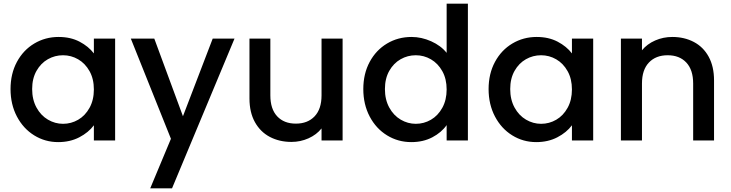

<svg xmlns="http://www.w3.org/2000/svg" viewBox="-20 -760 3954 1039"><path d="M37 -278Q37 -361 71.5 -425Q106 -489 165.5 -524.5Q225 -560 297 -560Q362 -560 410.5 -534.5Q459 -509 488 -471V-551H603V0H488V-82Q459 -43 409 -17Q359 9 295 9Q224 9 165 -27.5Q106 -64 71.5 -129.5Q37 -195 37 -278ZM488 -276Q488 -333 464.5 -375Q441 -417 403 -439Q365 -461 321 -461Q277 -461 239 -439.5Q201 -418 177.5 -376.5Q154 -335 154 -278Q154 -221 177.5 -178Q201 -135 239.5 -112.5Q278 -90 321 -90Q365 -90 403 -112Q441 -134 464.5 -176.5Q488 -219 488 -276Z M1249 -551 911 259H793L905 -9L688 -551H815L970 -131L1131 -551Z M1834 -551V0H1720V-65Q1693 -31 1649.5 -11.5Q1606 8 1557 8Q1492 8 1440.5 -19Q1389 -46 1359.5 -99Q1330 -152 1330 -227V-551H1443V-244Q1443 -170 1480 -130.5Q1517 -91 1581 -91Q1645 -91 1682.5 -130.5Q1720 -170 1720 -244V-551Z M1946 -278Q1946 -361 1980.5 -425Q2015 -489 2074.5 -524.5Q2134 -560 2207 -560Q2261 -560 2313.5 -536.5Q2366 -513 2397 -474V-740H2512V0H2397V-83Q2369 -43 2319.5 -17Q2270 9 2206 9Q2134 9 2074.5 -27.5Q2015 -64 1980.5 -129.5Q1946 -195 1946 -278ZM2397 -276Q2397 -333 2373.5 -375Q2350 -417 2312 -439Q2274 -461 2230 -461Q2186 -461 2148 -439.5Q2110 -418 2086.5 -376.5Q2063 -335 2063 -278Q2063 -221 2086.5 -178Q2110 -135 2148.5 -112.5Q2187 -90 2230 -90Q2274 -90 2312 -112Q2350 -134 2373.5 -176.5Q2397 -219 2397 -276Z M2624 -278Q2624 -361 2658.5 -425Q2693 -489 2752.5 -524.5Q2812 -560 2884 -560Q2949 -560 2997.5 -534.5Q3046 -509 3075 -471V-551H3190V0H3075V-82Q3046 -43 2996 -17Q2946 9 2882 9Q2811 9 2752 -27.5Q2693 -64 2658.5 -129.5Q2624 -195 2624 -278ZM3075 -276Q3075 -333 3051.5 -375Q3028 -417 2990 -439Q2952 -461 2908 -461Q2864 -461 2826 -439.5Q2788 -418 2764.5 -376.5Q2741 -335 2741 -278Q2741 -221 2764.5 -178Q2788 -135 2826.5 -112.5Q2865 -90 2908 -90Q2952 -90 2990 -112Q3028 -134 3051.5 -176.5Q3075 -219 3075 -276Z M3618 -560Q3683 -560 3734.5 -533Q3786 -506 3815 -453Q3844 -400 3844 -325V0H3731V-308Q3731 -382 3694 -421.5Q3657 -461 3593 -461Q3529 -461 3491.5 -421.5Q3454 -382 3454 -308V0H3340V-551H3454V-488Q3482 -522 3525.5 -541Q3569 -560 3618 -560Z"/></svg>

Font: Poppins Cyr Med
Style: Regular
Weight: 500
Designer: Ninad Kale (Devanagari), Jonny Pinhorn (Latin)
Foundry: Indian Type Foundry
Version: 4.004